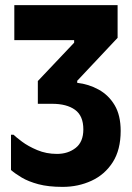

<svg xmlns="http://www.w3.org/2000/svg" viewBox="-20 -720 515 751"><path d="M184 -314H128V-403L270 -553V-563H36V-700H440V-572L282 -404V-396Q327 -391 366 -369.5Q405 -348 428.5 -308.5Q452 -269 452 -208Q452 -134 421 -85.5Q390 -37 338 -13Q286 11 225 11Q169 11 130 0.5Q91 -10 65 -25.5Q39 -41 23 -55V-193H33Q42 -184 66 -166Q90 -148 125.5 -133Q161 -118 203 -118Q246 -118 276 -141.5Q306 -165 306 -214Q306 -267 273.5 -290.5Q241 -314 184 -314Z"/></svg>

Font: Phudu SemiBold
Style: Regular
Weight: 600
Version: Version 1.005;gftools[0.9.23]